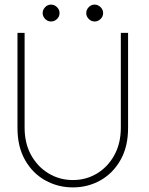

<svg xmlns="http://www.w3.org/2000/svg" viewBox="-20 -803 649 835"><path d="M505.5 -660H537V-246.5Q537 -165 504 -107Q471 -49 416.5 -18.5Q362 12 297 12Q232 12 177 -18.5Q122 -49 89 -107Q56 -165 56 -246.5V-660H87V-248Q87 -179.5 115.5 -128.2Q144 -77 191.8 -48.5Q239.5 -20 297 -20Q354.5 -20 401.8 -48.5Q449 -77 477.2 -128.2Q505.5 -179.5 505.5 -248ZM391.5 -709.5Q376.5 -709.5 365.8 -720.8Q355 -732 355 -746Q355 -760.5 365.8 -771.8Q376.5 -783 391.5 -783Q406 -783 417.2 -772Q428.5 -761 428.5 -746Q428.5 -731 417.2 -720.2Q406 -709.5 391.5 -709.5ZM202 -709.5Q187 -709.5 176.2 -720.8Q165.5 -732 165.5 -746Q165.5 -760.5 176.2 -771.8Q187 -783 202 -783Q216.5 -783 227.8 -772Q239 -761 239 -746Q239 -731 227.8 -720.2Q216.5 -709.5 202 -709.5Z"/></svg>

Font: League Spartan Thin Thin
Style: Regular
Weight: 250
Version: Version 2.002